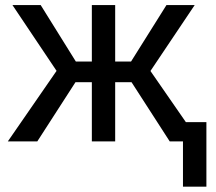

<svg xmlns="http://www.w3.org/2000/svg" viewBox="-20 -548 837 744"><path d="M779.8 175.3H689V-74.7H779.8ZM489.7 -229.5H426.3V0H335.9V-229.5H272.5L124.5 0H10.3L199.2 -273.4L28.3 -528.3H137.7L273.9 -309.6H335.9V-528.3H426.3V-309.6H487.8L625 -528.3H734.4L563 -272.9L752 0H637.7Z"/></svg>

Font: Mardoto
Style: Regular
Weight: 400
Designer: Christian Robertson, Vahan Hovhannisyan
Foundry: Google
Version: Version 1.000